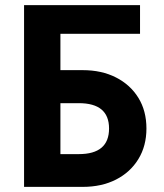

<svg xmlns="http://www.w3.org/2000/svg" viewBox="-20 -730 640 750"><path d="M74 0V-710H527V-598H216V-456H303Q377 -456 433 -427.5Q489 -399 520.5 -348Q552 -297 552 -228Q552 -160 520.5 -108.5Q489 -57 433 -28.5Q377 0 303 0ZM216 -128H288Q406 -128 406 -228Q406 -327 288 -327H216Z"/></svg>

Font: Geist Mono
Style: Bold
Weight: 700
Monospace: yes
Designer: Basement.studio, Andrés Briganti, Mateo Zaragoza
Foundry: Basement.studio, Vercel, Andrés Briganti, Guido Ferreyra, Mateo Zaragoza
Version: Version 1.500; ttfautohint (v1.8.4.7-5d5b)